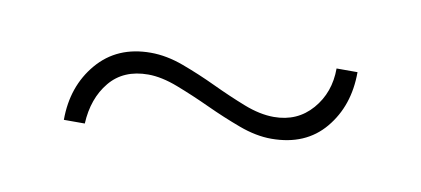

<svg xmlns="http://www.w3.org/2000/svg" viewBox="-32 -444 654 298"><g transform="rotate(10 295.0 -295.0)"><path d="M397 -280Q434 -280 457 -306.5Q480 -333 480 -371H513Q513 -318 483 -282Q453 -246 399 -246Q375 -246 348 -256Q321 -266 294 -278.5Q267 -291 241 -301Q215 -311 194 -311Q155 -311 133.5 -285Q112 -259 110 -219H77Q77 -272 108 -308.5Q139 -345 192 -345Q217 -345 244 -335Q271 -325 297.5 -312.5Q324 -300 349.5 -290Q375 -280 397 -280Z"/></g></svg>

Font: Aleo ExtraLight
Style: Regular
Weight: 250
Designer: Alessio Laiso
Foundry: Alessio Laiso
Version: Version 2.001;gftools[0.9.29]